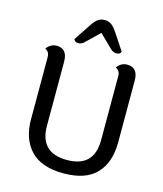

<svg xmlns="http://www.w3.org/2000/svg" viewBox="-137 -1059 994 1169"><g transform="rotate(15 359.5 -474.5)"><path d="M293 -796Q277 -780 256 -780Q235 -780 228 -798L297 -902Q316 -931 333.5 -944.5Q351 -958 377 -958Q403 -958 420.5 -944.5Q438 -931 457 -902L526 -798Q519 -780 498 -780Q477 -780 460 -796L377 -877ZM544 -245V-649Q544 -684 516 -696Q540 -731 580 -731Q648 -731 648 -648V-259Q648 -133 581 -62Q514 9 374.5 9Q235 9 167 -62.5Q99 -134 99 -259V-649Q99 -684 71 -696Q97 -731 135 -731Q203 -731 203 -648V-245Q203 -75 373.5 -75Q544 -75 544 -245Z"/></g></svg>

Font: Laila Medium
Style: Regular
Weight: 500
Designer: Hitesh Malaviya
Foundry: Indian Type Foundry
Version: Version 1.302;PS 1.0;hotconv 1.0.78;makeotf.lib2.5.61930; tt